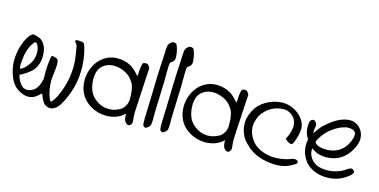

<svg xmlns="http://www.w3.org/2000/svg" viewBox="-72 -1046 2872 1455"><g transform="rotate(15 1364.0 -318.5)"><path d="M431.2 -506.3Q434.1 -507.3 440.4 -507.3Q446.3 -507.3 458.5 -505.6Q470.7 -503.9 475.1 -503.9Q480.5 -502.9 484.6 -498.8Q488.8 -494.6 490.5 -491.2Q492.2 -487.8 494.6 -480.7Q497.1 -473.6 498 -471.2Q511.2 -425.3 516.6 -382.8Q522 -340.8 522 -302.7Q522 -252 513.2 -203.1Q499 -122.1 461.4 -45.9Q433.6 10.7 408.2 28.8Q384.3 43.9 372.1 43.9H370.1Q368.2 44.4 364.3 44.4Q342.8 44.4 318.4 24.9Q312 17.6 305.9 7.3Q299.8 -2.9 297.1 -8.5Q294.4 -14.2 288.1 -29.5Q281.7 -44.9 280.8 -47.4Q273.9 -43.5 263.7 -33.7Q253.4 -23.9 248.5 -20.5Q219.7 2.9 181.6 2.9Q164.6 2.9 149.9 -2Q92.8 -20.5 64.5 -58.1Q40 -90.3 25.1 -139.4Q10.3 -188.5 10.3 -232.9V-236.8Q11.2 -283.2 18.8 -317.9Q26.4 -352.5 44.4 -394Q60.1 -428.7 78.1 -448.7Q93.3 -463.4 102.5 -463.4Q107.4 -463.4 119.1 -460Q122.6 -459 131.3 -456.3Q140.1 -453.6 143.3 -452.6Q146.5 -451.7 153.1 -448.7Q159.7 -445.8 163.3 -443.1Q167 -440.4 172.4 -435.5Q177.7 -430.7 182.6 -424.8Q212.9 -386.2 212.9 -323.2Q212.9 -290 203.1 -259.8Q189.9 -219.7 157.7 -191.9Q125.5 -164.1 77.1 -139.6Q91.8 -86.9 123.5 -58.6Q139.2 -44.9 161.1 -44.9Q189.5 -44.9 216.8 -65.4Q239.7 -81.1 254.9 -125.5Q263.7 -151.9 263.7 -166V-168Q262.7 -181.2 262.7 -207Q262.7 -237.8 264.6 -261.7Q270 -325.7 276.9 -339.8Q280.8 -344.7 289.1 -341.8Q291.5 -340.8 299.1 -339.1Q306.6 -337.4 310.5 -335.9Q314.5 -334.5 319.6 -331.8Q324.7 -329.1 327.4 -324.2Q330.1 -319.3 330.6 -313Q333 -299.3 333 -285.6Q333 -266.1 327.9 -228.3Q322.8 -190.4 322.3 -177.7Q321.8 -170.4 321.8 -155.3Q321.8 -79.1 350.1 -17.1Q358.4 -0.5 366.2 -8.8Q391.1 -36.6 412.1 -87.4Q458 -196.8 458 -310.5Q458 -330.6 456.5 -349.6Q453.1 -391.6 439.5 -461.9Q439 -467.3 436.8 -471.4Q434.6 -475.6 428.5 -482.7Q422.4 -489.7 421.9 -490.2Q412.6 -501.5 431.2 -506.3ZM118.2 -398.9Q87.9 -362.3 73.7 -294.4Q65.9 -239.7 65.9 -221.2Q65.9 -202.6 69.3 -186Q91.3 -190.9 115.5 -218.8Q139.6 -246.6 150.9 -272.5Q163.1 -301.3 163.1 -335Q163.1 -362.3 155.3 -383.8Q146 -403.3 137.2 -409.2Q134.8 -411.1 131.3 -409.7Q127.9 -408.2 126.5 -407.2Q125 -406.2 122.1 -403.1Q119.1 -399.9 118.2 -398.9Z M959 -467.8Q971.2 -472.7 981 -472.7Q994.6 -472.7 1002.4 -463.4Q1003.9 -460.9 1009 -453.6Q1014.2 -446.3 1015.6 -441.9Q1014.6 -428.7 1012.7 -402.3Q1010.7 -376 1010.3 -362.8Q1009.3 -338.4 1004.9 -262.2Q1002.9 -235.4 1000.5 -184.8Q998 -134.3 996.6 -111.8Q995.6 -96.2 995.6 -82.5Q995.6 -59.1 999 -34.2Q1000.5 -24.4 1000.5 -18.6Q1000.5 -0.5 985.8 10.7Q980.5 14.6 974.6 14.6Q962.9 14.6 951.9 3.2Q940.9 -8.3 938.5 -20Q934.1 -37.6 934.1 -65.4Q907.7 -38.1 870.6 -24.2Q833.5 -10.3 792 -10.3Q761.2 -10.3 731 -18.1Q684.1 -30.3 646 -58.8Q607.9 -87.4 587.9 -127.4Q564.9 -173.8 564.9 -228.5Q564.9 -269.5 578.1 -308.8Q591.3 -348.1 615.2 -378.9Q643.1 -414.6 681.9 -434.1Q720.7 -453.6 766.1 -453.6Q807.1 -453.6 849.6 -437.5Q860.8 -432.6 870.6 -427Q880.4 -421.4 886.7 -417Q893.1 -412.6 902.1 -404.5Q911.1 -396.5 914.8 -392.6Q918.5 -388.7 929 -377.4Q939.5 -366.2 943.8 -361.8Q945.3 -367.7 945.3 -374Q945.3 -395.5 949 -425.8Q952.6 -456.1 959 -467.8ZM662.1 -357.4Q626.5 -324.2 626.5 -253.4Q626.5 -221.7 634.5 -191.2Q642.6 -160.6 656.2 -140.6Q677.7 -108.9 715.3 -86.7Q752.9 -64.5 798.3 -64.5Q843.3 -64.5 889.2 -90.8Q910.2 -106 922.1 -129.9Q934.1 -153.8 934.1 -179.7Q934.1 -264.2 913.1 -301.3Q884.8 -350.1 841.8 -370.1Q796.4 -392.1 752.9 -392.1Q699.2 -392.1 662.1 -357.4Z M1137.2 -679.7Q1147.5 -682.6 1162.1 -676.3Q1167 -672.4 1169.9 -666.7Q1172.9 -661.1 1175 -652.6Q1177.2 -644 1178.7 -640.6Q1186.5 -618.7 1189.5 -576.2V-573.7Q1189.5 -556.6 1179.7 -542.5Q1173.8 -538.6 1155.8 -524.4Q1152.8 -514.2 1151.9 -484.4Q1150.9 -454.6 1151.1 -416.7Q1151.4 -378.9 1150.9 -370.6Q1149.4 -325.2 1146.5 -238Q1143.6 -150.9 1143.1 -139.2Q1142.6 -131.8 1142.6 -116.2Q1142.6 -109.9 1142.8 -97.2Q1143.1 -84.5 1143.1 -78.1Q1143.1 -63.5 1141.6 -47.9Q1139.6 -28.8 1136.7 -24.4Q1133.8 -20.5 1126 -13.7Q1125 -13.2 1122.6 -10.7Q1120.1 -8.3 1118.7 -7.1Q1117.2 -5.9 1114 -3.7Q1110.8 -1.5 1109.1 -1.2Q1107.4 -1 1104 0Q1100.6 1 1098.1 -0.5Q1091.3 -3.9 1083.5 -11.2Q1080.1 -32.2 1080.1 -57.6Q1080.1 -64.5 1080.3 -72Q1080.6 -79.6 1081.1 -88.9Q1081.5 -98.1 1081.5 -103.5Q1084.5 -170.4 1086.4 -264.2Q1089.4 -432.6 1097.2 -547.4Q1097.7 -552.2 1098.9 -586.2Q1100.1 -620.1 1102.5 -637.7Q1104.5 -651.9 1114 -663.3Q1123.5 -674.8 1137.2 -679.7Z M1270.5 -679.7Q1280.8 -682.6 1295.4 -676.3Q1300.3 -672.4 1303.2 -666.7Q1306.2 -661.1 1308.3 -652.6Q1310.5 -644 1312 -640.6Q1319.8 -618.7 1322.8 -576.2V-573.7Q1322.8 -556.6 1313 -542.5Q1307.1 -538.6 1289.1 -524.4Q1286.1 -514.2 1285.2 -484.4Q1284.2 -454.6 1284.4 -416.7Q1284.7 -378.9 1284.2 -370.6Q1282.7 -325.2 1279.8 -238Q1276.9 -150.9 1276.4 -139.2Q1275.9 -131.8 1275.9 -116.2Q1275.9 -109.9 1276.1 -97.2Q1276.4 -84.5 1276.4 -78.1Q1276.4 -63.5 1274.9 -47.9Q1272.9 -28.8 1270 -24.4Q1267.1 -20.5 1259.3 -13.7Q1258.3 -13.2 1255.9 -10.7Q1253.4 -8.3 1252 -7.1Q1250.5 -5.9 1247.3 -3.7Q1244.1 -1.5 1242.4 -1.2Q1240.7 -1 1237.3 0Q1233.9 1 1231.4 -0.5Q1224.6 -3.9 1216.8 -11.2Q1213.4 -32.2 1213.4 -57.6Q1213.4 -64.5 1213.6 -72Q1213.9 -79.6 1214.4 -88.9Q1214.8 -98.1 1214.8 -103.5Q1217.8 -170.4 1219.7 -264.2Q1222.7 -432.6 1230.5 -547.4Q1231 -552.2 1232.2 -586.2Q1233.4 -620.1 1235.8 -637.7Q1237.8 -651.9 1247.3 -663.3Q1256.8 -674.8 1270.5 -679.7Z M1735.8 -467.8Q1748 -472.7 1757.8 -472.7Q1771.5 -472.7 1779.3 -463.4Q1780.8 -460.9 1785.9 -453.6Q1791 -446.3 1792.5 -441.9Q1791.5 -428.7 1789.6 -402.3Q1787.6 -376 1787.1 -362.8Q1786.1 -338.4 1781.7 -262.2Q1779.8 -235.4 1777.3 -184.8Q1774.9 -134.3 1773.4 -111.8Q1772.5 -96.2 1772.5 -82.5Q1772.5 -59.1 1775.9 -34.2Q1777.3 -24.4 1777.3 -18.6Q1777.3 -0.5 1762.7 10.7Q1757.3 14.6 1751.5 14.6Q1739.7 14.6 1728.8 3.2Q1717.8 -8.3 1715.3 -20Q1710.9 -37.6 1710.9 -65.4Q1684.6 -38.1 1647.5 -24.2Q1610.4 -10.3 1568.8 -10.3Q1538.1 -10.3 1507.8 -18.1Q1460.9 -30.3 1422.9 -58.8Q1384.8 -87.4 1364.7 -127.4Q1341.8 -173.8 1341.8 -228.5Q1341.8 -269.5 1355 -308.8Q1368.2 -348.1 1392.1 -378.9Q1419.9 -414.6 1458.7 -434.1Q1497.6 -453.6 1543 -453.6Q1584 -453.6 1626.5 -437.5Q1637.7 -432.6 1647.5 -427Q1657.2 -421.4 1663.6 -417Q1669.9 -412.6 1679 -404.5Q1688 -396.5 1691.7 -392.6Q1695.3 -388.7 1705.8 -377.4Q1716.3 -366.2 1720.7 -361.8Q1722.2 -367.7 1722.2 -374Q1722.2 -395.5 1725.8 -425.8Q1729.5 -456.1 1735.8 -467.8ZM1439 -357.4Q1403.3 -324.2 1403.3 -253.4Q1403.3 -221.7 1411.4 -191.2Q1419.4 -160.6 1433.1 -140.6Q1454.6 -108.9 1492.2 -86.7Q1529.8 -64.5 1575.2 -64.5Q1620.1 -64.5 1666 -90.8Q1687 -106 1699 -129.9Q1710.9 -153.8 1710.9 -179.7Q1710.9 -264.2 1689.9 -301.3Q1661.6 -350.1 1618.7 -370.1Q1573.2 -392.1 1529.8 -392.1Q1476.1 -392.1 1439 -357.4Z M2246.6 -296.9Q2246.6 -296.9 2246.6 -289.6Q2245.1 -246.1 2216.8 -176.8Q2216.3 -176.3 2214.6 -174.3Q2212.9 -172.4 2212.4 -171.9Q2211.9 -171.4 2210.2 -169.7Q2208.5 -168 2207.5 -167.5Q2206.5 -167 2204.6 -166Q2202.6 -165 2201.7 -165.5Q2200.7 -166 2198.2 -166Q2172.4 -172.9 2152.3 -195.3Q2176.8 -236.3 2183.6 -286.1Q2184.6 -295.9 2184.6 -300.3Q2184.6 -333.5 2167 -362.3Q2151.4 -381.8 2129.2 -394.3Q2106.9 -406.7 2083.5 -406.7Q2039.1 -406.7 1999.5 -388.9Q1960 -371.1 1932.6 -338.9Q1901.9 -308.6 1890.6 -254.9Q1886.2 -236.3 1886.2 -218.8Q1886.2 -168 1921.9 -117.2Q1959.5 -64.5 2042.5 -42Q2070.3 -34.7 2106 -34.7Q2125 -34.7 2149.4 -37.1Q2201.7 -43.5 2239.3 -60.5Q2249 -63 2259.3 -63Q2275.4 -63 2282.7 -53.2Q2286.1 -49.8 2286.1 -44.4Q2286.1 -39.1 2282.7 -35.6Q2272 -24.4 2237.8 -7.3Q2190.9 16.1 2130.9 16.1Q2128.4 16.1 2123.5 15.9Q2118.7 15.6 2116.2 15.6Q2050.8 13.2 1996.1 -6.3Q1933.6 -28.8 1889.2 -74.7Q1856.4 -103.5 1838.9 -144Q1821.3 -184.6 1821.3 -228.5V-236.8Q1823.7 -293.5 1865.2 -356.9Q1888.2 -388.7 1927.7 -412.8Q1967.3 -437 2007.3 -445.8Q2039.1 -452.6 2061.5 -452.6Q2105.5 -452.6 2148.2 -431.9Q2190.9 -411.1 2218.8 -374.5Q2246.6 -337.9 2246.6 -296.9Z M2595.7 -456.1Q2615.2 -455.6 2634.5 -445.8Q2653.8 -436 2668 -420.9Q2698.2 -388.2 2699.2 -339.4V-337.9Q2699.2 -293.9 2663.1 -237.3Q2623 -175.3 2559.6 -151.4Q2522.9 -138.2 2481.9 -138.2Q2436 -138.2 2402.8 -153.8Q2385.3 -162.1 2365.7 -176.8Q2364.7 -167 2364.7 -163.1Q2364.7 -129.9 2383.5 -102.3Q2402.3 -74.7 2433.6 -59.6Q2464.8 -44.9 2513.7 -44.9Q2538.1 -44.9 2560.1 -48.8Q2617.7 -60.1 2655.3 -87.4Q2678.2 -104.5 2694.3 -105Q2703.6 -104 2710.4 -97.2Q2717.3 -90.3 2717.3 -82Q2717.3 -81.5 2717 -80.3Q2716.8 -79.1 2716.8 -78.6Q2710 -62.5 2684.6 -43Q2623 2 2553.2 7.8Q2543.9 8.8 2526.4 8.8Q2481.4 8.8 2442.4 -4.9Q2406.2 -18.1 2381.3 -38.1Q2356.4 -58.1 2338.4 -89.4Q2312 -136.2 2312 -188Q2312 -202.6 2313 -210.4Q2313 -213.4 2314.7 -219Q2316.4 -224.6 2316.7 -227.5Q2316.9 -230.5 2315.4 -235.8Q2288.6 -276.4 2288.6 -327.1Q2288.6 -348.6 2293 -369.1Q2304.7 -386.7 2317.9 -386.7Q2329.6 -386.7 2338.9 -374.5Q2348.1 -362.3 2348.1 -349.1Q2348.1 -345.2 2347.7 -343.3Q2342.8 -329.6 2342.8 -305.7V-296.9V-288.6Q2371.1 -330.6 2393.1 -354Q2415 -377.4 2453.6 -404.8Q2524.9 -456.1 2589.4 -456.1ZM2572.3 -396.5Q2518.1 -383.8 2478.5 -353.5Q2422.4 -317.9 2386.7 -252.9Q2385.7 -251 2383.3 -246.3Q2380.9 -241.7 2379.9 -239.7Q2378.9 -237.8 2377.7 -232.9Q2376.5 -228 2377.9 -225.6Q2403.3 -194.3 2468.8 -194.3H2475.1Q2543 -196.8 2587.2 -234.9Q2631.3 -272.9 2648.4 -339.4Q2649.9 -346.7 2649.9 -354.5Q2649.9 -378.4 2634.8 -387.7Q2616.2 -397.9 2590.8 -397.9Q2581.5 -397.9 2572.3 -396.5Z"/></g></svg>

Font: Avessa
Style: Medium
Weight: 500
Designer: Arman Khorramak
Foundry: Arman Khorramak
Version: Version 1.000; ttfautohint (v1.8.1)